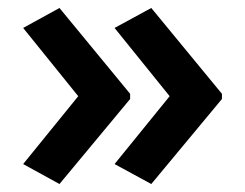

<svg xmlns="http://www.w3.org/2000/svg" viewBox="-20 -511 614 481"><path d="M536 -263 359 -50 267 -100 405 -270 267 -441 359 -491 536 -276ZM306 -263 129 -50 38 -100 176 -270 38 -441 129 -491 306 -276Z"/></svg>

Font: Noto Sans Symbols SemiBold
Style: Regular
Weight: 600
Version: Version 2.002